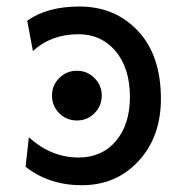

<svg xmlns="http://www.w3.org/2000/svg" viewBox="-20 -542 559 575"><path d="M210.4 -181.2Q179.2 -181.2 157.5 -202.9Q135.7 -224.6 135.7 -255.9Q135.7 -286.6 157.5 -308.3Q179.2 -330.1 210.4 -330.1Q241.2 -330.1 262.9 -308.3Q284.7 -286.6 284.7 -255.9Q284.7 -224.6 262.9 -202.9Q241.2 -181.2 210.4 -181.2ZM225.1 12.7Q127 12.7 56.6 -42.5L66.4 -130.9Q133.3 -70.3 215.3 -70.3Q285.6 -70.3 327.4 -120.1Q369.1 -169.9 369.1 -251.5Q369.1 -338.4 325.2 -390.1Q282.2 -439.5 215.3 -439.5Q133.3 -439.5 78.6 -389.2L61.5 -480Q121.6 -522.5 217.8 -522.5Q324.7 -522.5 393.3 -449.2Q461.9 -376 461.9 -246.1Q461.9 -132.3 395 -59.8Q328.1 12.7 225.1 12.7Z"/></svg>

Font: Cadman
Style: Regular
Weight: 400
Designer: Paul James MIller
Foundry: High-Logic / Made with FontCreator
Version: Version 2.114;March 28, 2021;FontCreator 13.0.0.2683 64-bit